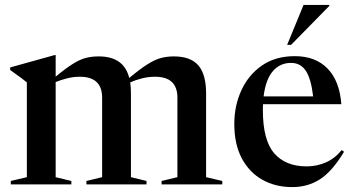

<svg xmlns="http://www.w3.org/2000/svg" viewBox="-20 -752 1444 783"><path d="M514 -371V-29.5L577.5 -14V0H332.5V-14L396.5 -29.5V-353.5Q396.5 -439 305.5 -439Q279 -439 253.5 -432.5Q228 -426 207 -417.5V-29.5L271 -14V0H24V-14L89.5 -29.5V-416Q81.5 -422.5 66.5 -434Q51.5 -445.5 21.5 -466.5V-477L203 -527.5H207V-439.5Q249.5 -474.5 278.2 -492.2Q307 -510 330.8 -516Q354.5 -522 382.5 -522Q485.5 -522 507 -434Q552 -471.5 582 -490.2Q612 -509 636.5 -515.5Q661 -522 689 -522Q757.5 -522 789 -485.2Q820.5 -448.5 820.5 -371V-29.5L886.5 -14V0H639V-14L703.5 -29.5V-353.5Q703.5 -439 612.5 -439Q584.5 -439 558.2 -432.2Q532 -425.5 511 -416Q514 -396 514 -371Z M1182.5 -523Q1266.5 -523 1315.8 -472.5Q1365 -422 1372 -327H1052.5Q1052 -315.5 1052 -303Q1052 -180.5 1098.2 -127Q1144.5 -73.5 1230.5 -73.5Q1271.5 -73.5 1308.5 -89.5Q1345.5 -105.5 1373.5 -140L1383 -133Q1334.5 -52.5 1284.8 -20.8Q1235 11 1172 11Q1103.5 11 1050.2 -18.8Q997 -48.5 966.2 -106Q935.5 -163.5 935.5 -246.5Q935.5 -321 964.5 -384Q993.5 -447 1048.5 -485Q1103.5 -523 1182.5 -523ZM1167 -495.5Q1121.5 -495.5 1092.5 -461.5Q1063.5 -427.5 1055 -359H1257Q1248.5 -431.5 1227 -463.5Q1205.5 -495.5 1167 -495.5ZM1151 -569 1218 -732H1323V-728L1167 -569Z"/></svg>

Font: Newsreader 72pt Medium
Style: Regular
Weight: 500
Designer: Hugues Gentile
Foundry: Production Type
Version: Version 1.003; ttfautohint (v1.8.3)